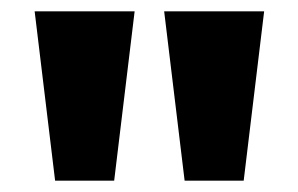

<svg xmlns="http://www.w3.org/2000/svg" viewBox="-20 -725 525 338"><path d="M77 -407 41 -705H217L181 -407ZM305 -407 269 -705H445L409 -407Z"/></svg>

Font: Nunito Sans 11pt ExtraBold
Style: Regular
Weight: 800
Version: Version 3.101;gftools[0.9.27]